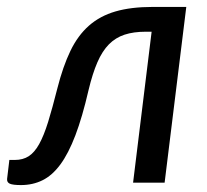

<svg xmlns="http://www.w3.org/2000/svg" viewBox="-34 -527 597 554"><path d="M131.5 -272Q147.5 -335 169 -379.8Q190.5 -424.5 222.5 -452.8Q254.5 -481 299.2 -494Q344 -507 406 -507H503.5L441 0H350L403.5 -435.5H387Q351.5 -435.5 325.5 -427Q299.5 -418.5 280.2 -399Q261 -379.5 247 -347.2Q233 -315 221.5 -267Q203.5 -189 183.5 -136.5Q163.5 -84 140 -52.2Q116.5 -20.5 88.5 -6.8Q60.5 7 26.5 7Q3 7 -5.8 3Q-14.5 -1 -13.5 -11L-7 -65.5H9Q32 -65.5 48.8 -76.2Q65.5 -87 79 -111.2Q92.5 -135.5 104.8 -175Q117 -214.5 131.5 -272Z"/></svg>

Font: Lato Medium
Style: Italic
Weight: 500
Italic angle: -7°
Designer: Lukasz Dziedzic
Foundry: tyPoland Lukasz Dziedzic
Version: Version 2.006; 2014-01-15